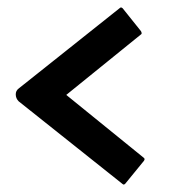

<svg xmlns="http://www.w3.org/2000/svg" viewBox="-20 -611 466 512"><path d="M307.1 -120.1 29.8 -340.8Q22 -348.6 22 -359.4Q22 -369.1 29.8 -375L299.8 -589.8Q302.7 -592.8 307.1 -588.9L356 -527.8Q358.9 -522 356.9 -520L156.7 -357.9L363.8 -189.9Q367.2 -187 363.8 -182.1L314 -121.1Q310.1 -117.2 307.1 -120.1Z"/></svg>

Font: WRV
Style: Display
Weight: 400
Designer: Will Viles x Danh Hong
Version: Version 8.001; ttfautohint (v1.8.3)